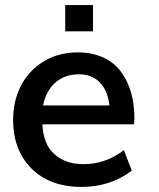

<svg xmlns="http://www.w3.org/2000/svg" viewBox="-20 -718 620 749"><path d="M147.9 -306.6C163.1 -382.8 214.4 -428.2 288.1 -428.2C354 -428.2 398.4 -385.3 406.7 -306.6ZM297.9 11.2C372.6 11.2 438 -9.8 494.1 -52.2L463.4 -132.3C415.5 -95.7 363.3 -77.6 306.2 -77.6C258.8 -77.6 220.7 -90.8 191.9 -116.7C163.1 -142.6 147.5 -181.6 145.5 -232.9H502C503.4 -241.2 504.4 -248.5 504.4 -255.4C504.4 -329.6 486.8 -391.6 451.7 -438.5C417 -485.8 357.9 -513.7 283.2 -513.7C232.4 -513.7 187.5 -501.5 148.9 -477.5C110.4 -453.6 81.1 -421.9 61 -382.3C41 -342.8 31.2 -298.3 31.2 -250C31.2 -171.4 55.2 -108.4 103 -60.5C150.9 -12.7 215.8 11.2 297.9 11.2ZM342.8 -595.7V-698.2H234.4V-595.7Z"/></svg>

Font: Ride SemiBold
Style: Regular
Weight: 600
Version: Version 3.000